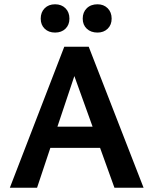

<svg xmlns="http://www.w3.org/2000/svg" viewBox="-20 -876 716 896"><path d="M170 -789Q170 -819 188.5 -837.5Q207 -856 237 -856Q267 -856 285.5 -837.5Q304 -819 304 -789Q304 -760 285.5 -742Q267 -724 237 -724Q207 -724 188.5 -742Q170 -760 170 -789ZM435 -724Q404 -724 385 -742Q366 -760 366 -789Q366 -819 385 -837.5Q404 -856 435 -856Q464 -856 482.5 -837.5Q501 -819 501 -789Q501 -760 482.5 -742Q464 -724 435 -724ZM514 0 447 -186H215L153 0H26L280 -658H394L650 0ZM248 -285H412L327 -521Z"/></svg>

Font: EauTest
Style: Bold
Weight: 700
Designer: Christian Thalmann (Catharsis Fonts)
Version: Version 0.001;PS 000.001;hotconv 1.0.88;makeotf.lib2.5.64775